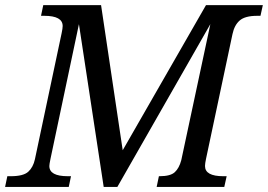

<svg xmlns="http://www.w3.org/2000/svg" viewBox="-40 -734 1052 754"><path d="M575.2 0 584 -42H586.9Q629.4 -42 646.5 -57.9Q663.6 -73.7 671.9 -105L786.1 -639.2L420.9 0H367.2L270 -639.2L158.2 -109.9Q153.8 -88.9 153.8 -82Q153.8 -42 226.1 -42H238.8L230 0H-20L-11.2 -42H2Q51.8 -42 71 -59.6Q90.3 -77.1 97.2 -108.9L202.1 -604Q206.1 -622.6 206.1 -631.8Q206.1 -671.9 133.8 -671.9H121.1L129.9 -713.9H356.9L441.9 -144L769 -713.9H992.2L982.9 -671.9H970.2Q922.4 -671.9 901.4 -653.6Q880.4 -635.3 873 -600.1L769 -109.9Q765.1 -91.3 765.1 -82Q765.1 -42 836.9 -42H850.1L840.8 0Z"/></svg>

Font: Droid Serif
Style: Italic
Weight: 400
Italic angle: -12°
Designer: Monotype Design team
Foundry: Monotype Imaging Inc.
Version: Version 1.03